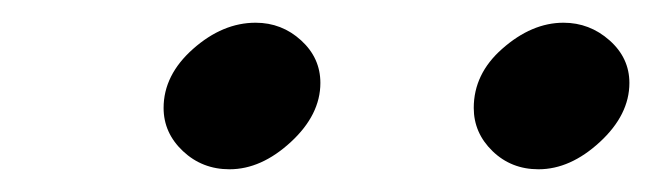

<svg xmlns="http://www.w3.org/2000/svg" viewBox="-20 -680 574 169"><path d="M454 -531Q430 -531 413.5 -547Q397 -563 397 -585Q397 -615 422 -637Q448 -660 476 -660Q499 -660 516.5 -644.5Q534 -629 534 -607Q534 -579 508 -555Q482 -531 454 -531ZM182 -531Q158 -531 141 -547Q124 -563 124 -585Q124 -614 150 -637Q176 -660 205 -660Q228 -660 245 -644.5Q262 -629 262 -607Q262 -579 236 -555Q210 -531 182 -531Z"/></svg>

Font: GFS Didot
Style: Bold Italic
Weight: 700
Italic angle: -12°
Designer: Designed by Takis Katsoulidis and George D. Matthiopoulos.
Foundry: Designed by Takis Katsoulidis and George D. Matthiopoulos.
Version: Version 1.0